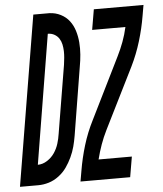

<svg xmlns="http://www.w3.org/2000/svg" viewBox="-98 -781 704 828"><g transform="rotate(-5 254.5 -367.5)"><path d="M-45 0 77 -735H83H147Q173 -734 195.5 -722.5Q218 -711 232.5 -692Q247 -673 254.5 -648.5Q262 -624 264 -598Q266 -572 264 -546Q262 -520 257 -493L209 -199Q205 -175 199 -152.5Q193 -130 182.5 -107.5Q172 -85 158 -65Q144 -45 123.5 -29.5Q103 -14 80 -7Q57 0 34 0ZM40 -88Q61 -88 80.5 -100.5Q100 -113 112.5 -131.5Q125 -150 131.5 -171Q138 -192 141 -213L190 -508Q192 -523 193.5 -537.5Q195 -552 194.5 -567Q194 -582 191 -596Q188 -610 180.5 -621.5Q173 -633 160.5 -640Q148 -647 133 -647H132ZM217 0 225 -46Q234 -100 250.5 -154.5Q267 -209 293 -260L423 -523Q438 -553 449.5 -584Q461 -615 468 -647H324L339 -735H554L546 -689Q537 -635 520.5 -580.5Q504 -526 479 -475L348 -212Q333 -182 322 -151Q311 -120 303 -88H447L432 0Z"/></g></svg>

Font: Iosevka Curly Semibold Oblique
Style: Regular
Weight: 600
Italic angle: -9°
Monospace: yes
Designer: Belleve Invis
Foundry: Belleve Invis
Version: Version 11.1.0; ttfautohint (v1.8.3)